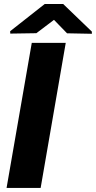

<svg xmlns="http://www.w3.org/2000/svg" viewBox="-20 -921 470 941"><path d="M302.2 -710.9 179.2 0H12.2L135.7 -710.9ZM289.6 -901.4 430.2 -766.1V-755.4L308.6 -757.8L244.6 -823.7L158.2 -758.3L30.3 -756.3L29.8 -768.1L199.2 -901.4Z"/></svg>

Font: Roboto Black
Style: Italic
Weight: 900
Italic angle: -12°
Designer: Christian Robertson
Foundry: Google
Version: Version 3.0; 2020